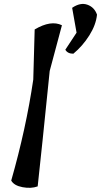

<svg xmlns="http://www.w3.org/2000/svg" viewBox="-20 -937 504 958"><path d="M146 -540 153 -790Q234 -838 289 -811L228 -583Q187 -179 168 -7Q135 5 92.5 -3Q50 -11 36 -36Q110 -295 146 -540ZM346 -669Q317 -669 306 -689L362 -774L340 -898Q381 -926 416 -913.5Q451 -901 464 -864Q459 -813 425.5 -760Q392 -707 346 -669Z"/></svg>

Font: Tillana Medium
Style: Regular
Weight: 500
Designer: Lipi Raval (Devanagari, Latin), Jonny Pinhorn (Latin)
Foundry: Indian Type Foundry
Version: Version 2.003;PS 1.0;hotconv 1.0.79;makeotf.lib2.5.61930; tt